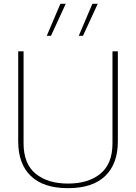

<svg xmlns="http://www.w3.org/2000/svg" viewBox="-20 -967 710 1002"><path d="M295 -947H323L246 -780H224ZM462 -947H490L413 -780H391ZM75 -229V-699H103V-219Q103 -112 166 -60.5Q229 -9 335 -9Q441 -9 504 -60.5Q567 -112 567 -219V-699H595V-229Q595 -112 529 -48.5Q463 15 335 15Q207 15 141 -48.5Q75 -112 75 -229Z"/></svg>

Font: Prompt Thin
Style: Regular
Weight: 250
Designer: Katatrad Team
Foundry: CadsonDemak
Version: Version 1.001